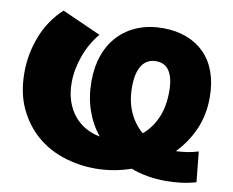

<svg xmlns="http://www.w3.org/2000/svg" viewBox="-79 -819 1139 938"><g transform="rotate(10 490.0 -349.5)"><path d="M648 -193Q690 -228 715 -283.5Q740 -339 740 -417Q740 -482 718 -516.5Q696 -551 652 -551Q605 -551 581 -513.5Q557 -476 557 -408Q557 -336 581.5 -282Q606 -228 648 -193ZM448 17Q367 17 291 -7.5Q215 -32 156.5 -82.5Q98 -133 62.5 -208.5Q27 -284 27 -386Q27 -479 61 -566Q95 -653 163 -716L356 -630Q311 -576 287 -508.5Q263 -441 263 -377Q263 -324 277.5 -283Q292 -242 317 -212.5Q342 -183 375 -165Q408 -147 444 -141Q402 -192 379.5 -257.5Q357 -323 357 -401Q357 -473 378 -531Q399 -589 438 -630Q477 -671 532.5 -693.5Q588 -716 657 -716Q722 -716 774.5 -696Q827 -676 864 -638.5Q901 -601 920.5 -546Q940 -491 940 -422Q940 -334 908 -262Q876 -190 822 -135Q849 -136 876.5 -140Q904 -144 933 -153L948 -3Q910 8 872.5 12.5Q835 17 798 17Q705 17 625 -13Q582 2 537.5 9.5Q493 17 448 17Z"/></g></svg>

Font: Montserrat-Alt1 Black
Style: Regular
Weight: 900
Designer: Differentunic
Foundry: Differentunic
Version: Version 7.222